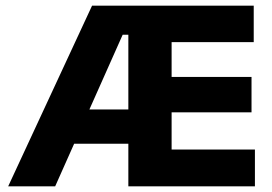

<svg xmlns="http://www.w3.org/2000/svg" viewBox="-20 -659 962 679"><path d="M8.9 0 305.6 -639H463.3L462.6 -536.1H413.8L175.1 0ZM172 -150.6V-271.9H459.7V-150.6ZM479.4 0V-130.3H881.5V0ZM433.9 0V-639H586.9V0ZM523.7 -261.7V-386.9H869.5V-261.7ZM479.3 -509.9V-639H877.3V-509.9Z"/></svg>

Font: Anek Gurmukhi Medium
Style: Regular
Weight: 500
Designer: Sarang Kulkarni (Gurmukhi), Yesha Goshar (Latin)
Foundry: Ek Type
Version: Version 1.003